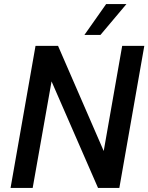

<svg xmlns="http://www.w3.org/2000/svg" viewBox="-20 -926 731 946"><path d="M691 -700 568 0H463L234 -525L141 0H32L155 -700H266L491 -182L582 -700ZM503 -906H603L475 -754H396Z"/></svg>

Font: Sarabun Medium
Style: Italic
Weight: 500
Italic angle: -10°
Designer: Suppakit Chalermlarp | Katatrad Co.,Ltd.
Foundry: Cadson Demak Co.,Ltd.
Version: Version 1.000; ttfautohint (v1.6)